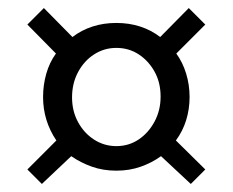

<svg xmlns="http://www.w3.org/2000/svg" viewBox="-20 -578 578 477"><path d="M160 -486Q182 -503 209.5 -512Q237 -521 269 -521Q301 -521 328.5 -512Q356 -503 378 -486L449 -558L490 -517L418 -445Q434 -423 442.5 -395Q451 -367 451 -337Q451 -307 442.5 -279.5Q434 -252 417 -229L490 -157L454 -121L380 -190Q358 -174 330 -164Q302 -154 269 -154Q236 -154 208 -164Q180 -174 157 -190L84 -121L48 -157L120 -229Q87 -278 87 -337Q87 -367 95 -395Q103 -423 119 -445L48 -517L89 -558ZM159 -336Q159 -302 174 -274.5Q189 -247 214 -231Q239 -215 269 -215Q300 -215 324.5 -231.5Q349 -248 364 -276Q379 -304 379 -338Q379 -373 364 -400Q349 -427 324.5 -443Q300 -459 269 -459Q239 -459 214 -443Q189 -427 174 -399Q159 -371 159 -336Z"/></svg>

Font: Raleway Thin Medium
Style: Regular
Weight: 500
Version: Version 4.026